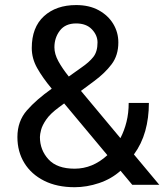

<svg xmlns="http://www.w3.org/2000/svg" viewBox="-20 -741 662 770"><path d="M510.3 0 463.4 -56.2Q426.8 -23.4 377.4 -6.8Q328.1 9.8 279.3 9.8Q208.5 9.8 157 -16.1Q105.5 -42 77.6 -87.4Q49.8 -132.8 49.8 -191.4Q49.8 -254.9 88.1 -298.6Q126.5 -342.3 187.5 -385.3Q150.9 -429.2 129.2 -467.8Q107.4 -506.3 107.4 -548.3Q107.4 -631.3 156.2 -676Q205.1 -720.7 285.6 -720.7Q337.9 -720.7 375.7 -700Q413.6 -679.2 434.1 -645.3Q454.6 -611.3 454.6 -570.8Q454.6 -519 427.7 -483.4Q400.9 -447.8 357.9 -416L304.7 -376.5L462.9 -187Q478.5 -216.8 487.3 -252.2Q496.1 -287.6 496.1 -328.1H577.1Q577.1 -267.6 562.5 -215.6Q547.9 -163.6 517.1 -121.6L618.7 0ZM198.2 -551.3Q198.2 -524.4 214.1 -495.4Q230 -466.3 255.9 -434.1L306.6 -470.2Q337.4 -491.2 354.2 -512.5Q371.1 -533.7 371.1 -570.8Q371.1 -599.6 348.6 -623.3Q326.2 -647 285.2 -647Q242.2 -647 220.2 -618.4Q198.2 -589.8 198.2 -551.3ZM140.1 -191.4Q140.1 -139.6 174.3 -102.1Q208.5 -64.5 279.3 -64.5Q351.6 -64.5 410.6 -118.7L237.3 -326.2L216.8 -311Q181.6 -285.2 165.5 -261.7Q149.4 -238.3 144.8 -220.2Q140.1 -202.1 140.1 -191.4Z"/></svg>

Font: Vazirmatn RD UI
Style: Regular
Weight: 400
Designer: Saber Rastikerdar
Foundry: Saber Rastikerdar
Version: Version 33.003